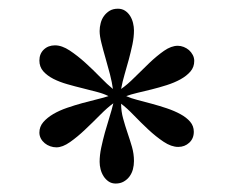

<svg xmlns="http://www.w3.org/2000/svg" viewBox="-20 -715 540 445"><path d="M430.2 -573.7Q430.2 -559.6 421.4 -549.3Q412.6 -539.1 398.4 -531.2Q384.3 -523.4 366.7 -517.8Q349.1 -512.2 331.5 -507.8Q314 -503.4 298.3 -499.8Q282.7 -496.1 272.5 -492.2Q283.2 -487.3 299.1 -483.2Q314.9 -479 332.3 -474.4Q349.6 -469.7 366.9 -463.9Q384.3 -458 398.2 -450.4Q412.1 -442.9 420.7 -432.9Q429.2 -422.9 429.2 -409.7Q429.2 -394 418.7 -384.3Q408.2 -374.5 393.1 -374.5Q377 -374.5 359.1 -386.5Q341.3 -398.4 323.7 -414.8Q306.2 -431.2 290 -448Q273.9 -464.8 260.7 -474.6Q260.7 -457 265.4 -440.2Q270 -423.3 275.6 -407Q281.2 -390.6 285.9 -374.5Q290.5 -358.4 290.5 -341.8Q290.5 -332 288.1 -322.8Q285.6 -313.5 280.3 -306.2Q274.9 -298.8 266.8 -294.2Q258.8 -289.6 248 -289.6Q238.8 -289.6 231.7 -294.4Q224.6 -299.3 220 -306.6Q215.3 -314 213.1 -322.8Q210.9 -331.5 210.9 -339.8Q210.9 -355.5 214.6 -372.8Q218.3 -390.1 223.1 -407.7Q228 -425.3 233.4 -442.4Q238.8 -459.5 242.7 -475.6Q229 -465.8 211.9 -448.5Q194.8 -431.2 177.2 -414.6Q159.7 -397.9 142.3 -385.7Q125 -373.5 110.8 -373.5Q103.5 -373.5 96.4 -376Q89.4 -378.4 83.7 -383.1Q78.1 -387.7 74.7 -394Q71.3 -400.4 71.3 -407.7Q71.3 -421.4 80.3 -431.9Q89.4 -442.4 103.5 -450.7Q117.7 -459 135.5 -465.1Q153.3 -471.2 171.1 -476.1Q189 -481 205.1 -484.9Q221.2 -488.8 231.4 -492.2Q221.2 -497.6 205.6 -501.7Q189.9 -505.9 172.1 -510.3Q154.3 -514.6 136.2 -519.8Q118.2 -524.9 103.8 -532.2Q89.4 -539.6 80.3 -549.8Q71.3 -560.1 71.3 -574.7Q71.3 -590.3 81.5 -600.1Q91.8 -609.9 107.4 -609.9Q123.5 -609.9 141.6 -597.9Q159.7 -585.9 177.7 -569.6Q195.8 -553.2 212.4 -536.1Q229 -519 241.7 -508.8Q239.7 -523.9 234.9 -542.7Q230 -561.5 224.6 -580.1Q219.2 -598.6 215.1 -615.2Q210.9 -631.8 210.9 -643.1Q210.9 -652.3 213.4 -661.6Q215.8 -670.9 221.2 -678.2Q226.6 -685.5 234.4 -690.2Q242.2 -694.8 253.4 -694.8Q262.7 -694.8 269.8 -690.2Q276.9 -685.5 281.5 -678.2Q286.1 -670.9 288.3 -661.9Q290.5 -652.8 290.5 -644.5Q290.5 -628.9 286.9 -611.8Q283.2 -594.7 278.6 -577.4Q273.9 -560.1 268.8 -542.7Q263.7 -525.4 260.7 -508.8Q275.4 -519 292.2 -535.9Q309.1 -552.7 326.2 -569.1Q343.3 -585.4 360.1 -597.2Q377 -608.9 392.1 -608.9Q398.9 -608.9 405.8 -606.2Q412.6 -603.5 418 -598.9Q423.3 -594.2 426.8 -587.6Q430.2 -581.1 430.2 -573.7Z"/></svg>

Font: Doulos SIL Afr
Style: Regular
Weight: 400
Designer: Walt Agee, Victor Gaultney, Peter Martin, Debbi Hosken, Becca Hirsbrunner
Foundry: SIL International
Version: Version 5.000